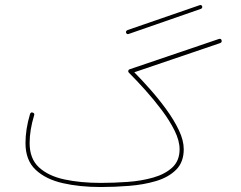

<svg xmlns="http://www.w3.org/2000/svg" viewBox="-20 -751 970 772"><path d="M486.8 -619.6Q485.4 -623.5 488 -626.5Q490.7 -629.4 493.7 -630.4L782.2 -730Q790 -732.9 793 -725.6Q794.4 -717.8 787.6 -715.3L498 -614.7Q490.2 -611.3 486.8 -619.6ZM82.5 -175.8Q82.5 -231.4 100.6 -292Q103.5 -301.3 111.8 -298.3Q120.1 -295.4 117.2 -287.1Q99.1 -228 99.1 -175.8Q99.1 -112.8 136.7 -78.1Q174.3 -43.5 239 -29.5Q303.7 -15.6 384.8 -15.6Q437 -15.6 492.4 -19.5Q547.9 -23.4 595.5 -36.9Q643.1 -50.3 672.6 -77.4Q702.1 -104.5 702.1 -150.9Q702.1 -185.1 682.1 -225.6Q662.1 -266.1 630.4 -308.3Q598.6 -350.6 563.7 -389.4Q528.8 -428.2 498.5 -458.5Q495.6 -461.4 495.6 -464.4Q495.6 -470.7 502 -472.7L859.9 -594.2Q869.1 -597.2 871.1 -588.4Q873 -580.6 864.7 -577.6L520 -460.4Q549.8 -430.2 584 -391.6Q618.2 -353 648.9 -310.8Q679.7 -268.6 699.2 -227.5Q718.8 -186.5 718.8 -150.9Q718.8 -99.1 688.2 -68.6Q657.7 -38.1 607.9 -23.2Q558.1 -8.3 499.5 -3.7Q440.9 1 384.8 1Q300.8 1 232.2 -14.6Q163.6 -30.3 123 -68.6Q82.5 -106.9 82.5 -175.8Z"/></svg>

Font: Mikhak-DS1-FD Thin
Style: Regular
Weight: 100
Designer: Amin Abedi
Version: Version 3.2